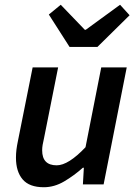

<svg xmlns="http://www.w3.org/2000/svg" viewBox="-20 -774 577 806"><path d="M164 12Q103 12 75 -21Q47 -54 47 -112Q47 -129 49 -145.5Q51 -162 55 -181L117 -491H224L165 -195Q161 -178 159 -166Q157 -154 157 -143Q157 -80 218 -80Q267 -80 339 -156L405 -491H512L415 0H328L332 -70H328Q291 -37 249.5 -12.5Q208 12 164 12ZM272 -577 185 -713 235 -754 336 -649H340L484 -754L524 -710L389 -577Z"/></svg>

Font: Source Sans Pro SemiBold
Style: Italic
Weight: 600
Italic angle: -11°
Designer: Paul D. Hunt
Foundry: Adobe Systems Incorporated
Version: Version 1.095;hotconv 1.0.109;makeotfexe 2.5.65596